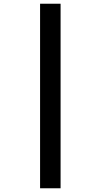

<svg xmlns="http://www.w3.org/2000/svg" viewBox="-20 -781 541 1030"><path d="M195 -761H305V229H195Z"/></svg>

Font: Noto Sans Arabic SemCond
Style: Bold
Weight: 700
Width: 4
Designer: Monotype Design Team, Nadine Chahine, Nizar Qandah and Khaled Hosny
Foundry: Monotype Imaging Inc.
Version: Version 2.012; ttfautohint (v1.8.4.7-5d5b)